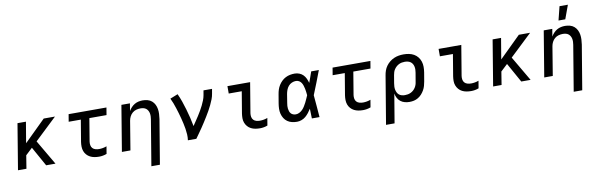

<svg xmlns="http://www.w3.org/2000/svg" viewBox="-57 -1345 6715 2149"><g transform="rotate(-10 3300.0 -270.5)"><path d="M368 0 245 -221 168 -149 144 0H48L134 -520H230L190 -282L432 -520H560L309 -282L474 0Z M969 8Q942 8 916.5 3.5Q891 -1 868.5 -12.5Q846 -24 829 -43Q812 -62 803.5 -86Q795 -110 794.5 -136.5Q794 -163 798 -190L839 -436H701L715 -520H1145L1131 -436H936L893 -177Q890 -156 893.5 -135.5Q897 -115 910 -101Q923 -87 943 -81.5Q963 -76 983 -76Q1005 -76 1027 -80Q1049 -84 1070 -92L1056 -8Q1035 0 1013 4Q991 8 969 8Z M1526 215 1612 -303Q1615 -320 1615.5 -337.5Q1616 -355 1613 -371Q1610 -387 1602 -401.5Q1594 -416 1581.5 -426Q1569 -436 1552 -440Q1535 -444 1518 -444Q1494 -444 1470 -437.5Q1446 -431 1426.5 -414.5Q1407 -398 1395.5 -375Q1384 -352 1380 -328L1326 0H1229L1315 -520H1412L1398 -435Q1410 -456 1427 -474.5Q1444 -493 1465.5 -505.5Q1487 -518 1510.5 -523Q1534 -528 1557 -528Q1586 -528 1613.5 -520.5Q1641 -513 1661 -495.5Q1681 -478 1693 -454Q1705 -430 1709.5 -402.5Q1714 -375 1712.5 -346.5Q1711 -318 1707 -289L1623 215Z M1979 0Q1984 -33 1982 -66Q1980 -99 1975 -130.5Q1970 -162 1963 -193Q1956 -224 1948 -255Q1940 -286 1931 -316.5Q1922 -347 1912.5 -376.5Q1903 -406 1892 -435.5Q1881 -465 1867 -493L1955 -528Q1976 -483 1992 -436.5Q2008 -390 2022 -342Q2036 -294 2048 -245Q2060 -196 2069 -146Q2086 -172 2103.5 -197.5Q2121 -223 2137.5 -249Q2154 -275 2169.5 -301.5Q2185 -328 2198.5 -355.5Q2212 -383 2223 -411Q2234 -439 2239 -468L2248 -520H2345L2336 -468Q2331 -436 2319 -405Q2307 -374 2292.5 -344Q2278 -314 2261.5 -284.5Q2245 -255 2227 -226Q2209 -197 2191 -168.5Q2173 -140 2153.5 -111.5Q2134 -83 2114.5 -55.5Q2095 -28 2075 0Z M2798 8Q2771 8 2745 3.5Q2719 -1 2696.5 -12.5Q2674 -24 2657.5 -43Q2641 -62 2632 -86Q2623 -110 2623 -136.5Q2623 -163 2627 -190L2668 -436H2520V-520H2778L2721 -177Q2718 -156 2721.5 -135.5Q2725 -115 2738 -101Q2751 -87 2771 -81.5Q2791 -76 2812 -76Q2833 -76 2855.5 -80Q2878 -84 2898 -92L2884 -8Q2864 0 2841.5 4Q2819 8 2798 8Z M3220 8Q3190 8 3162 1.5Q3134 -5 3111 -21Q3088 -37 3073 -61Q3058 -85 3051 -113Q3044 -141 3045 -171Q3046 -201 3051 -231L3068 -331Q3072 -357 3080 -382Q3088 -407 3102.5 -430.5Q3117 -454 3137 -473.5Q3157 -493 3181.5 -505.5Q3206 -518 3232 -523Q3258 -528 3284 -528Q3312 -528 3337.5 -518Q3363 -508 3381 -489.5Q3399 -471 3410 -447Q3421 -423 3428 -397Q3440 -428 3450.5 -458.5Q3461 -489 3472 -520H3559Q3533 -453 3507.5 -385.5Q3482 -318 3454 -252Q3461 -189 3465 -126Q3469 -63 3475 0H3388Q3387 -28 3386.5 -56Q3386 -84 3385 -111Q3371 -89 3354.5 -67.5Q3338 -46 3317.5 -28.5Q3297 -11 3271 -1.5Q3245 8 3220 8ZM3220 -76Q3241 -76 3261 -86.5Q3281 -97 3296.5 -113Q3312 -129 3323.5 -148Q3335 -167 3345 -186Q3355 -205 3363.5 -225Q3372 -245 3381 -265Q3379 -284 3377 -303Q3375 -322 3371 -340Q3367 -358 3361.5 -376Q3356 -394 3346 -409.5Q3336 -425 3320 -434.5Q3304 -444 3284 -444Q3261 -444 3238 -434Q3215 -424 3199 -405Q3183 -386 3174.5 -363Q3166 -340 3162 -317L3146 -217Q3143 -201 3142 -185Q3141 -169 3143 -153.5Q3145 -138 3150 -123.5Q3155 -109 3165 -98Q3175 -87 3189.5 -81.5Q3204 -76 3220 -76Z M3969 8Q3942 8 3916.5 3.5Q3891 -1 3868.5 -12.5Q3846 -24 3829 -43Q3812 -62 3803.5 -86Q3795 -110 3794.5 -136.5Q3794 -163 3798 -190L3839 -436H3701L3715 -520H4145L4131 -436H3936L3893 -177Q3890 -156 3893.5 -135.5Q3897 -115 3910 -101Q3923 -87 3943 -81.5Q3963 -76 3983 -76Q4005 -76 4027 -80Q4049 -84 4070 -92L4056 -8Q4035 0 4013 4Q3991 8 3969 8Z M4290 215H4193L4284 -331Q4288 -358 4297.5 -385Q4307 -412 4324 -435.5Q4341 -459 4364 -477.5Q4387 -496 4413.5 -507.5Q4440 -519 4467.5 -523.5Q4495 -528 4522 -528Q4554 -528 4584 -522Q4614 -516 4639.5 -501.5Q4665 -487 4683.5 -463.5Q4702 -440 4711 -411.5Q4720 -383 4720 -352Q4720 -321 4715 -289L4698 -189Q4694 -165 4687 -140.5Q4680 -116 4667 -93Q4654 -70 4636.5 -50.5Q4619 -31 4596 -17Q4573 -3 4548 2.5Q4523 8 4498 8Q4470 8 4443.5 1Q4417 -6 4396 -22.5Q4375 -39 4362.5 -63Q4350 -87 4345 -114ZM4459 -76Q4476 -76 4493 -79Q4510 -82 4526.5 -90Q4543 -98 4556.5 -110Q4570 -122 4580 -137.5Q4590 -153 4595.5 -169.5Q4601 -186 4603 -203L4620 -303Q4623 -320 4623.5 -337.5Q4624 -355 4620.5 -371.5Q4617 -388 4608.5 -402.5Q4600 -417 4586.5 -426.5Q4573 -436 4556 -440Q4539 -444 4522 -444Q4505 -444 4488 -441Q4471 -438 4455 -430Q4439 -422 4425.5 -410Q4412 -398 4401.5 -382.5Q4391 -367 4386 -350.5Q4381 -334 4378 -317L4363 -228Q4360 -210 4359 -191.5Q4358 -173 4361.5 -155.5Q4365 -138 4372.5 -122.5Q4380 -107 4393.5 -96Q4407 -85 4424 -80.5Q4441 -76 4459 -76Z M5198 8Q5171 8 5145 3.5Q5119 -1 5096.5 -12.5Q5074 -24 5057.5 -43Q5041 -62 5032 -86Q5023 -110 5023 -136.5Q5023 -163 5027 -190L5068 -436H4920V-520H5178L5121 -177Q5118 -156 5121.5 -135.5Q5125 -115 5138 -101Q5151 -87 5171 -81.5Q5191 -76 5212 -76Q5233 -76 5255.5 -80Q5278 -84 5298 -92L5284 -8Q5264 0 5241.5 4Q5219 8 5198 8Z M5768 0 5645 -221 5568 -149 5544 0H5448L5534 -520H5630L5590 -282L5832 -520H5960L5709 -282L5874 0Z M6326 215 6412 -303Q6415 -320 6415.5 -337.5Q6416 -355 6413 -371Q6410 -387 6402 -401.5Q6394 -416 6381.5 -426Q6369 -436 6352 -440Q6335 -444 6318 -444Q6294 -444 6270 -437.5Q6246 -431 6226.5 -414.5Q6207 -398 6195.5 -375Q6184 -352 6180 -328L6126 0H6029L6115 -520H6212L6198 -435Q6210 -456 6227 -474.5Q6244 -493 6265.5 -505.5Q6287 -518 6310.5 -523Q6334 -528 6357 -528Q6386 -528 6413.5 -520.5Q6441 -513 6461 -495.5Q6481 -478 6493 -454Q6505 -430 6509.5 -402.5Q6514 -375 6512.5 -346.5Q6511 -318 6507 -289L6423 215ZM6297 -600 6336 -756H6431L6374 -600Z"/></g></svg>

Font: Iosevka Md Ex Obl
Style: Regular
Weight: 500
Width: 7
Italic angle: -9°
Monospace: yes
Designer: Belleve Invis
Foundry: Belleve Invis
Version: Version 32.5.0; ttfautohint (v1.8.4)